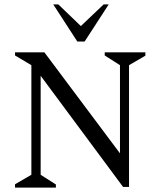

<svg xmlns="http://www.w3.org/2000/svg" viewBox="-20 -849 726 869"><path d="M48 0V-15L122 -58V-554L48 -598V-612H181L523 -155V-554L454 -598V-612H638V-597L564 -554V-3H537L164 -506V-58L233 -14V0ZM330 -661 221 -829H244L346 -731L449 -829H472L363 -661Z"/></svg>

Font: Ancizar Serif Light
Style: Regular
Weight: 300
Designer: Cesar Puertas, Viviana Monsalve, Julian Moncada, Julian Prieto, Jose Castro, Felipe Aragon, Mariel Hernandez, Sara Alarc
Version: Version 8.100